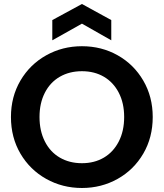

<svg xmlns="http://www.w3.org/2000/svg" viewBox="-20 -941 825 968"><path d="M35.2 -351.1Q35.2 -453.1 83 -534.7Q130.9 -616.2 212.9 -662.1Q294.9 -708 393.1 -708Q492.2 -708 573.5 -662.1Q654.8 -616.2 702.4 -534.7Q750 -453.1 750 -351.1Q750 -248 702.4 -166.5Q654.8 -85 573 -39.1Q491.2 6.8 393.1 6.8Q294.9 6.8 212.9 -39.1Q130.9 -85 83 -166.5Q35.2 -248 35.2 -351.1ZM179.2 -351.1Q179.2 -281.2 206.1 -228Q232.9 -174.8 281.5 -146.5Q330.1 -118.2 393.1 -118.2Q456.1 -118.2 503.9 -146.5Q551.8 -174.8 578.9 -227.8Q606 -280.8 606 -351.1Q606 -420.9 578.9 -473.4Q551.8 -525.9 503.9 -554Q456.1 -582 393.1 -582Q330.1 -582 281.5 -554Q232.9 -525.9 206.1 -473.4Q179.2 -420.9 179.2 -351.1ZM243.7 -737.8V-839.8L393.1 -920.9L541 -839.8V-737.8L393.1 -821.8Z"/></svg>

Font: Poppins SemiBold
Style: Regular
Weight: 600
Designer: Ninad Kale (Devanagari), Jonny Pinhorn (Latin)
Foundry: Indian Type Foundry
Version: 4.004